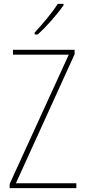

<svg xmlns="http://www.w3.org/2000/svg" viewBox="-20 -971 440 991"><path d="M308 -944V-951H278C246 -901 204 -852 159 -803V-793H175C218 -832 275 -896 308 -944ZM374 0V-25H62L365 -691V-714H47V-689H335L30 -22V0Z"/></svg>

Font: Noto Sans Lao UI Cond Thin
Style: Regular
Weight: 100
Width: 3
Designer: Monotype Design Team
Foundry: Monotype Imaging Inc.
Version: Version 2.000